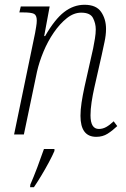

<svg xmlns="http://www.w3.org/2000/svg" viewBox="-20 -563 527 804"><path d="M383 10Q317 10 317 -78Q317 -103 321.5 -133Q326 -163 334 -200L363 -329Q366 -340 370 -360Q374 -380 377.5 -401.5Q381 -423 381 -440Q381 -465 369.5 -487.5Q358 -510 320 -510Q289 -510 260 -487Q231 -464 205.5 -427Q180 -390 162 -346.5Q144 -303 135 -263L80 0H39L127 -425Q129 -437 131.5 -451.5Q134 -466 134 -477Q134 -499 122.5 -505Q111 -511 77 -511H61L67 -536H188L165 -412H169Q209 -482 248.5 -512.5Q288 -543 334 -543Q383 -543 403.5 -513Q424 -483 424 -442Q424 -416 417.5 -386.5Q411 -357 406 -333L375 -196Q368 -165 363.5 -135Q359 -105 359 -80Q359 -23 394 -23Q410 -23 424.5 -31Q439 -39 456 -55L471 -35Q451 -16 430.5 -3Q410 10 383 10ZM107 210Q121 178 136.5 137Q152 96 164 61H208V69Q200 88 184.5 117Q169 146 152 174Q135 202 122 221H106Z"/></svg>

Font: Noto Serif SemiCondensed ExtraLight
Style: Italic
Weight: 200
Width: 4
Italic angle: -12°
Designer: Monotype Design Team
Foundry: Monotype Imaging Inc.
Version: Version 2.013